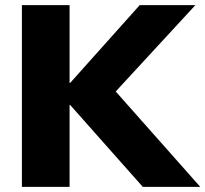

<svg xmlns="http://www.w3.org/2000/svg" viewBox="-20 -725 797 745"><path d="M65 0V-705H250V-403H252L522 -705H738L429 -370L757 0H534L252 -318H250V0Z"/></svg>

Font: Mulish Black
Style: Regular
Weight: 900
Designer: Vernon Adams
Foundry: Vernon Adams
Version: Version 3.603; ttfautohint (v1.8.3)